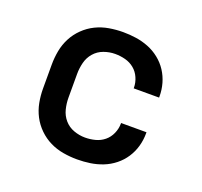

<svg xmlns="http://www.w3.org/2000/svg" viewBox="-99 -640 798 760"><g transform="rotate(20 300.0 -260.0)"><path d="M297 8Q268 8 238.5 3Q209 -2 182.5 -15Q156 -28 134.5 -49Q113 -70 99.5 -96Q86 -122 80.5 -151Q75 -180 75 -210V-310Q75 -340 80.5 -369Q86 -398 99.5 -424Q113 -450 134.5 -471Q156 -492 182.5 -505Q209 -518 238.5 -523Q268 -528 297 -528Q325 -528 352 -524Q379 -520 404.5 -510Q430 -500 452 -482.5Q474 -465 489 -442Q504 -419 511.5 -392.5Q519 -366 519 -338V-333H412V-336Q412 -357 403 -377.5Q394 -398 377.5 -411.5Q361 -425 340 -430.5Q319 -436 297 -436Q273 -436 249.5 -427.5Q226 -419 210 -400.5Q194 -382 188 -358Q182 -334 182 -310V-210Q182 -186 188 -162Q194 -138 210 -119.5Q226 -101 249.5 -92.5Q273 -84 297 -84Q319 -84 340 -89.5Q361 -95 377.5 -108.5Q394 -122 403 -142.5Q412 -163 412 -184V-187H519V-182Q519 -154 511.5 -127.5Q504 -101 489 -78Q474 -55 452 -37.5Q430 -20 404.5 -10Q379 0 352 4Q325 8 297 8Z"/></g></svg>

Font: Iosevka Aile Semibold
Style: Regular
Weight: 600
Designer: Belleve Invis
Foundry: Belleve Invis
Version: Version 31.1.0; ttfautohint (v1.8.4)